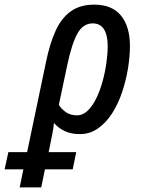

<svg xmlns="http://www.w3.org/2000/svg" viewBox="-128 -569 655 829"><path d="M-108 162 -92 88H-11L71 -303Q87 -381 112 -436Q137 -491 177.5 -520Q218 -549 279 -549Q356 -549 394.5 -501.5Q433 -454 433 -371Q433 -325 424.5 -273Q416 -221 399 -170.5Q382 -120 356 -79.5Q330 -39 295 -14.5Q260 10 217 10Q179 10 151.5 -3Q124 -16 105 -38Q103 -15 98 9Q93 33 88 59L82 88H201L186 162H66L50 240H-43L-27 162ZM204 -71Q230 -71 251 -91.5Q272 -112 288 -145Q304 -178 315 -218Q326 -258 331.5 -298Q337 -338 337 -370Q337 -417 321 -442.5Q305 -468 272 -468Q231 -468 206.5 -424.5Q182 -381 162 -286L126 -116Q138 -97 157.5 -84Q177 -71 204 -71Z"/></svg>

Font: Noto Sans Condensed Medium
Style: Italic
Weight: 500
Width: 3
Italic angle: -12°
Designer: Monotype Design Team
Foundry: Monotype Imaging Inc.
Version: Version 2.013; ttfautohint (v1.8.4.7-5d5b)